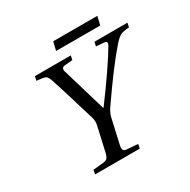

<svg xmlns="http://www.w3.org/2000/svg" viewBox="-180 -985 1138 1153"><g transform="rotate(-30 389.5 -409.0)"><path d="M323 -759 337 -818H643L629 -759ZM131 -663 137 -692H386L380 -663L325 -658Q300 -655 306 -629L397 -322H400Q550 -525 611 -630Q626 -658 596 -659L544 -663L550 -692H779L773 -663Q731 -660 713 -651Q695 -642 668 -612Q575 -506 438 -307Q418 -280 410 -247L372 -78Q367 -56 372 -46Q377 -36 395 -35L471 -29L465 0H155L161 -29L233 -36Q252 -38 260.5 -47.5Q269 -57 274 -78L312 -246Q319 -275 312 -299Q235 -557 214 -617Q204 -646 191.5 -652.5Q179 -659 131 -663Z"/></g></svg>

Font: Heuristica
Style: Italic
Weight: 400
Italic angle: -13°
Version: Version 1.0.2